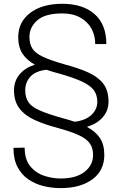

<svg xmlns="http://www.w3.org/2000/svg" viewBox="-20 -741 645 1003"><path d="M524.9 67.9Q524.9 150.4 462.4 196Q399.9 241.7 296.4 241.7Q251 241.7 207.3 231Q163.6 220.2 127.9 195.8Q92.3 171.4 71.3 130.9Q50.3 90.3 50.3 31.2L108.9 30.3Q108.9 91.3 137.5 126.7Q166 162.1 209.5 176.8Q252.9 191.4 296.4 191.4Q377.9 191.4 422.1 156.5Q466.3 121.6 466.3 68.8Q466.3 34.7 450.9 10.7Q435.5 -13.2 396.5 -32.5Q357.4 -51.8 286.1 -71.3Q214.8 -89.8 162.6 -113.5Q110.4 -137.2 81.8 -174.3Q53.2 -211.4 53.2 -269Q53.2 -317.4 82 -352.1Q110.8 -386.7 162.1 -403.3Q120.1 -426.3 97.7 -460.4Q75.2 -494.6 75.2 -546.9Q75.2 -626 137.7 -673.6Q200.2 -721.2 305.2 -721.2Q413.1 -721.2 474.4 -667Q535.6 -612.8 535.6 -510.7H477.5Q477.5 -555.2 457.8 -591.3Q438 -627.4 399.4 -649.2Q360.8 -670.9 305.2 -670.9Q216.3 -670.9 175 -635Q133.8 -599.1 133.8 -548.3Q133.8 -512.2 148.7 -488Q163.6 -463.9 202.9 -445.1Q242.2 -426.3 315.4 -405.3Q388.2 -386.2 439.9 -363Q491.7 -339.8 519.3 -304.2Q546.9 -268.6 546.9 -210.4Q546.9 -162.6 516.8 -128.4Q486.8 -94.2 434.1 -78.1Q478.5 -54.7 501.7 -20.5Q524.9 13.7 524.9 67.9ZM308.1 -123.5Q324.7 -119.1 340.1 -114.5Q355.5 -109.9 370.1 -105Q426.8 -111.8 457.5 -140.6Q488.3 -169.4 488.3 -209Q488.3 -244.6 470.5 -269.3Q452.6 -293.9 409.9 -314.2Q367.2 -334.5 291.5 -356Q272.9 -360.8 255.6 -366Q238.3 -371.1 222.7 -376.5Q165.5 -370.1 138.7 -340.6Q111.8 -311 111.8 -270Q111.8 -232.4 127.9 -208Q144 -183.6 186.5 -164.6Q229 -145.5 308.1 -123.5Z"/></svg>

Font: Vazirmatn RD ExtraLight
Style: Regular
Weight: 200
Designer: Saber Rastikerdar
Foundry: Saber Rastikerdar
Version: Version 32.102